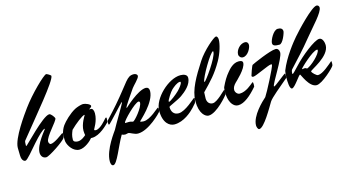

<svg xmlns="http://www.w3.org/2000/svg" viewBox="-188 -2350 6751 3732"><g transform="rotate(-15 3187.0 -484.5)"><path d="M0 -293.9C0 -235.4 2.4 -189.5 3.4 -142.6C5.4 -15.6 72.8 -14.2 79.6 -14.2C118.7 -14.2 241.7 -169.9 355 -298.3C464.4 -421.9 564.9 -517.6 599.1 -517.6C602.5 -517.6 604 -515.1 604 -513.7C604 -504.9 383.8 -261.2 383.8 -93.8C383.8 -31.7 418 25.9 489.7 25.9C550.3 25.9 878.4 -193.8 908.7 -252C911.1 -256.8 918.9 -294.9 918.9 -323.7C918.9 -331.5 918.5 -345.2 911.1 -345.2C908.7 -345.2 904.8 -345.2 901.4 -342.8C866.7 -319.8 716.3 -200.7 639.6 -200.7C622.6 -200.7 600.6 -228 600.6 -260.7C601.6 -357.9 854.5 -604.5 854.5 -660.2C854.5 -676.8 795.4 -767.1 757.8 -767.1C628.9 -767.1 186.5 -285.2 168.9 -285.2C164.6 -285.2 163.6 -292 163.6 -299.8C163.6 -354 167.5 -381.3 175.3 -391.6C522 -823.7 993.2 -1374.5 993.2 -1476.6C993.2 -1494.1 914.6 -1536.6 903.3 -1536.6C856 -1536.6 546.4 -1237.3 372.6 -998C294.4 -890.1 0 -486.3 0 -293.9Z M1165 -113.3C1120.1 -113.3 1074.7 -128.4 1074.7 -169.9C1075.2 -254.4 1093.3 -294.9 1119.1 -357.9C1216.8 -455.1 1375.5 -579.6 1418.5 -579.6C1419.4 -579.6 1419.4 -574.2 1419.4 -570.8C1419.4 -568.8 1319.3 -423.3 1319.3 -285.6C1319.3 -250.5 1325.2 -218.3 1328.6 -195.3C1310.1 -177.7 1236.3 -113.3 1165 -113.3ZM922.4 -172.9C938.5 -87.4 1026.4 49.8 1150.9 49.8C1261.7 49.8 1387.7 -62 1424.3 -109.9C1431.2 -109.4 1440.4 -108.9 1447.8 -108.9C1603.5 -108.9 1768.1 -282.2 1806.2 -320.8C1816.4 -331.1 1818.8 -382.8 1818.8 -406.2C1818.8 -413.1 1814.5 -420.4 1809.6 -420.4C1802.7 -420.4 1793.9 -412.6 1789.6 -408.2C1766.1 -382.3 1647.5 -233.9 1556.6 -233.9C1539.6 -233.9 1524.9 -235.8 1524.9 -254.4C1524.9 -261.7 1622.6 -400.4 1622.6 -555.2C1622.6 -615.7 1601.1 -657.2 1568.8 -657.2C1559.6 -657.2 1546.4 -656.2 1540.5 -656.2C1537.1 -656.2 1534.2 -657.2 1534.2 -659.2C1534.2 -661.6 1588.4 -687 1588.4 -713.9C1588.4 -749 1490.2 -789.1 1443.4 -789.1C1401.9 -789.1 1316.4 -760.7 1274.9 -738.8C1157.7 -676.3 1035.6 -552.7 987.3 -485.8C950.2 -434.6 928.7 -367.2 920.4 -340.3C919.9 -339.4 918.5 -304.2 918.5 -265.6C918.5 -228.5 918.9 -189 922.4 -172.9Z M2216.8 -222.2C2182.1 -222.2 2151.9 -219.7 2145.5 -219.7C2142.1 -219.7 2139.6 -225.6 2139.6 -228C2139.6 -265.6 2423.8 -556.6 2500.5 -556.6C2512.2 -556.6 2522.9 -544.9 2522.9 -530.3C2522 -429.7 2327.1 -206.1 2296.9 -206.1C2285.2 -206.1 2253.4 -222.2 2216.8 -222.2ZM2616.2 -1040.5C2616.2 -1077.1 2578.6 -1094.2 2543.5 -1094.2C2402.3 -1094.2 2386.2 -988.8 2057.1 -608.9C1925.3 -456.5 1835 -369.1 1826.2 -355C1819.3 -344.2 1817.9 -330.6 1817.9 -310.1C1817.9 -295.4 1820.3 -270.5 1831.1 -270.5C1851.6 -270.5 2166.5 -630.4 2182.1 -630.4C2184.1 -630.4 2186.5 -628.4 2186.5 -627C2186.5 -606.4 1960.4 -235.4 1913.6 -143.1C1904.8 -126 1659.2 185.5 1659.2 421.9C1659.2 461.9 1669.4 512.2 1708 512.2C1786.1 512.2 1897.5 183.6 2018.6 -21C2042 -11.2 2057.1 -4.4 2084 -4.4C2106.9 -4.4 2130.9 -16.1 2146 -16.1C2187.5 -16.1 2255.9 42 2332 42C2549.8 42 2824.2 -243.7 2832.5 -257.8C2838.9 -267.6 2841.3 -288.6 2841.3 -304.2C2841.3 -317.4 2841.3 -345.2 2829.1 -345.2C2817.9 -345.2 2633.3 -159.2 2499 -159.2C2482.9 -159.2 2429.7 -163.1 2429.7 -175.8C2429.7 -184.6 2770 -466.3 2770 -698.2C2770 -749 2743.2 -776.9 2703.1 -776.9C2541.5 -776.9 2251 -496.6 2249.5 -496.6C2245.1 -496.6 2243.7 -498.5 2243.7 -503.4C2243.7 -526.9 2372.1 -709.5 2460 -837.4C2487.8 -878.4 2616.2 -995.1 2616.2 -1040.5Z M3072.8 -397.5C3067.9 -397.5 3066.9 -404.3 3066.9 -409.2C3066.9 -433.1 3156.7 -578.1 3199.7 -616.7C3239.7 -652.8 3315.9 -719.2 3376.5 -719.2C3386.2 -719.2 3389.6 -714.4 3389.6 -705.1C3389.6 -668.5 3328.1 -596.2 3289.1 -556.2C3237.8 -504.4 3101.1 -397.5 3072.8 -397.5ZM2840.8 -282.2C2840.8 -27.8 2964.8 54.2 3063 54.2C3251 54.2 3415.5 -94.7 3480 -164.1C3502 -187.5 3548.8 -239.3 3551.3 -244.6C3562.5 -276.4 3568.8 -300.3 3568.8 -330.1C3568.8 -339.4 3566.4 -345.2 3559.6 -345.2C3545.9 -345.2 3335 -133.8 3196.3 -133.8C3097.7 -133.8 3053.7 -204.6 3053.7 -298.8C3053.7 -313.5 3243.7 -386.2 3324.7 -443.4C3411.1 -504.4 3551.8 -618.2 3551.8 -755.4C3551.8 -817.9 3484.9 -840.8 3416.5 -840.8C3174.8 -840.8 2840.8 -525.9 2840.8 -282.2Z M3837.9 -591.8C3834 -591.8 3833.5 -594.2 3833.5 -597.7C3833.5 -675.3 4097.7 -1127.4 4151.4 -1127.4C4155.8 -1127.4 4155.8 -1115.7 4155.8 -1111.3C4155.8 -999 3863.3 -591.8 3837.9 -591.8ZM4277.8 -1388.2C4237.8 -1388.2 3996.6 -1184.6 3880.4 -1002.9C3713.4 -743.2 3568.8 -501 3568.8 -277.3C3568.8 -22 3684.1 60.5 3747.6 60.5C3915.5 60.5 4165.5 -241.7 4168.9 -254.9C4170.4 -261.7 4170.9 -304.7 4170.9 -327.1C4170.9 -334 4170.4 -345.2 4164.6 -345.2C4156.2 -345.2 3979 -150.4 3886.7 -150.4C3814.9 -150.4 3774.9 -206.1 3774.9 -277.8C3774.9 -314.5 3777.8 -351.6 3779.3 -399.4C3949.7 -573.7 4062.5 -689.5 4189.5 -912.1C4271.5 -1055.7 4318.8 -1228.5 4318.8 -1315.4C4318.8 -1347.7 4306.6 -1388.2 4277.8 -1388.2Z M4605.5 -940.4C4605.5 -897.9 4639.6 -861.3 4682.6 -861.3C4787.1 -861.3 4858.4 -1009.3 4858.4 -1065.4C4858.4 -1107.9 4833 -1135.3 4796.4 -1135.3C4692.4 -1135.3 4605.5 -1025.4 4605.5 -940.4ZM4170.9 -291C4170.9 -140.6 4230 15.1 4357.9 15.1C4479 15.1 4617.7 -106 4735.4 -241.7C4739.7 -247.6 4744.6 -250.5 4747.1 -256.3C4748.5 -260.3 4750 -278.8 4750 -297.9C4750 -320.8 4747.6 -345.2 4739.3 -345.2C4736.3 -345.2 4732.9 -343.3 4730 -341.3C4686 -306.2 4568.4 -195.8 4441.4 -195.8C4395.5 -195.8 4353.5 -245.1 4353.5 -292.5C4353.5 -339.8 4379.4 -381.3 4418 -420.9C4441.4 -444.8 4661.1 -640.6 4661.1 -758.3C4661.1 -800.3 4616.2 -807.6 4578.1 -807.6C4462.9 -807.6 4376 -699.7 4346.7 -665C4275.9 -582.5 4232.9 -506.8 4180.2 -395.5C4173.8 -381.3 4170.9 -328.1 4170.9 -291Z M5297.9 -981C5297.9 -922.9 5355 -915 5432.6 -915C5502.9 -915 5575.2 -1116.7 5575.2 -1147.9C5575.2 -1207 5529.8 -1222.2 5478 -1222.2C5388.7 -1222.2 5297.9 -1039.1 5297.9 -981ZM5387.7 -345.2C5370.1 -345.2 5150.4 -156.7 5123.5 -156.7C5119.1 -156.7 5118.2 -158.7 5118.2 -162.1C5118.2 -224.1 5406.7 -649.9 5406.7 -765.6C5406.7 -812 5380.9 -853 5336.9 -853C5224.6 -853 4851.1 -687 4827.1 -671.9C4812 -662.1 4749.5 -479 4749.5 -471.2C4749.5 -449.7 4764.6 -445.3 4784.2 -445.3C4834.5 -445.3 5118.2 -587.4 5168.5 -587.4C5178.2 -587.4 5191.4 -585.4 5191.4 -579.1C5191.4 -531.2 4949.7 -70.3 4901.4 -1.5C4830.1 61 4585.4 290 4585.4 485.4C4585.4 503.9 4597.7 568.4 4630.4 568.4C4728 568.4 4922.9 218.3 4987.8 110.8C5028.8 43 5236.3 -123 5382.3 -249C5396 -260.3 5396 -261.2 5396 -290C5396 -314.9 5395 -345.2 5387.7 -345.2Z M5782.2 -346.7C5765.1 -346.7 5754.9 -339.8 5737.8 -339.8C5734.4 -339.8 5733.9 -345.2 5733.9 -346.2C5733.9 -361.8 6018.6 -632.8 6111.3 -632.8C6120.1 -632.8 6123 -628.4 6123 -621.6C6123 -545.4 5921.9 -356.4 5831.1 -327.6C5822.8 -336.9 5802.7 -346.7 5782.2 -346.7ZM5668 -251C5680.2 -251 5778.8 32.2 5928.7 32.2C6043 32.2 6310.1 -222.7 6320.8 -257.8C6326.2 -274.9 6326.7 -288.6 6326.7 -303.2C6326.7 -307.6 6326.7 -345.2 6322.3 -345.2C6320.8 -345.2 6318.4 -344.2 6316.9 -343.8C6255.9 -293.5 6102.5 -149.9 6003.9 -149.9C5973.1 -149.9 5891.6 -228.5 5891.6 -253.4C5891.6 -283.2 6297.9 -443.8 6297.9 -675.3C6297.9 -723.1 6275.9 -825.2 6207.5 -825.2C6110.4 -825.2 5818.4 -596.2 5656.2 -417.5C5594.2 -349.1 5541 -297.4 5533.2 -297.4C5528.3 -297.4 5525.9 -310.1 5525.9 -317.9C5525.9 -337.4 5534.2 -375 5545.4 -387.2C5698.2 -553.2 5831.5 -691.4 5999.5 -899.4C6155.3 -1092.3 6373.5 -1311 6373.5 -1413.1C6373.5 -1440.4 6351.6 -1463.4 6324.2 -1463.4C6225.6 -1463.4 5878.9 -1093.8 5783.7 -982.9C5712.4 -899.9 5509.3 -651.4 5408.7 -396C5403.8 -381.8 5396 -305.7 5396 -257.8C5396 -190.9 5397 -29.3 5449.7 -29.3C5505.4 -29.3 5642.1 -251 5668 -251Z"/></g></svg>

Font: Bodega Script
Style: Medium
Weight: 500
Italic angle: 39.7°
Version: Version 001.000